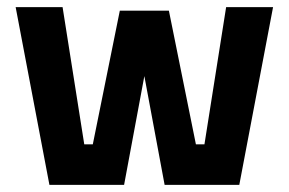

<svg xmlns="http://www.w3.org/2000/svg" viewBox="-20 -520 812 540"><path d="M24 -500H156L217 -114H241L317 -490H455L531 -114H555L616 -500H748L653 0H443L386 -306L329 0H119Z"/></svg>

Font: Titillium-CLs Web
Style: CLs-Bold
Weight: 700
Version: Version 1.002;PS 57.000;hotconv 1.0.70;makeotf.lib2.5.55311